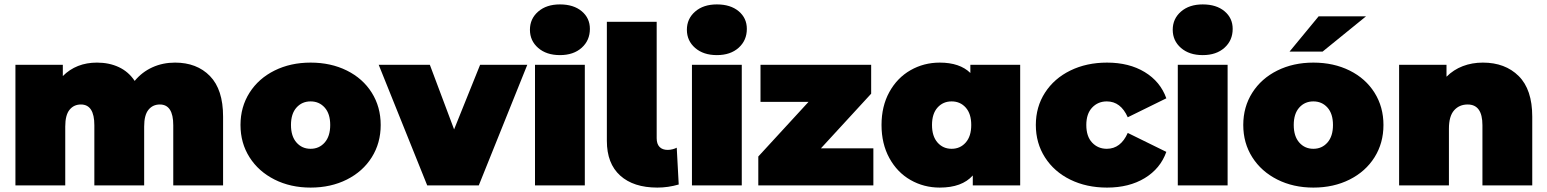

<svg xmlns="http://www.w3.org/2000/svg" viewBox="-20 -841 7019 871"><path d="M932.5 -496C892.8 -536.7 840 -557 774 -557C736.7 -557 702.3 -549.8 671 -535.5C639.7 -521.2 613 -500.7 591 -474C572.3 -502 548.3 -522.8 519 -536.5C489.7 -550.2 456.7 -557 420 -557C357.3 -557 305.7 -536.7 265 -496V-547H50V0H276V-267C276 -301.7 282.5 -327 295.5 -343C308.5 -359 325.7 -367 347 -367C387.7 -367 408 -335.7 408 -273V0H634V-267C634 -301.7 640.5 -327 653.5 -343C666.5 -359 683.7 -367 705 -367C745.7 -367 766 -335.7 766 -273V0H992V-312C992 -394 972.2 -455.3 932.5 -496Z M1225.5 -26.5C1273.8 -2.2 1328.3 10 1389 10C1450.3 10 1505.2 -2.2 1553.5 -26.5C1601.8 -50.8 1639.5 -84.5 1666.5 -127.5C1693.5 -170.5 1707 -219.3 1707 -274C1707 -328.7 1693.5 -377.5 1666.5 -420.5C1639.5 -463.5 1601.8 -497 1553.5 -521C1505.2 -545 1450.3 -557 1389 -557C1328.3 -557 1273.8 -545 1225.5 -521C1177.2 -497 1139.3 -463.5 1112 -420.5C1084.7 -377.5 1071 -328.7 1071 -274C1071 -219.3 1084.7 -170.5 1112 -127.5C1139.3 -84.5 1177.2 -50.8 1225.5 -26.5ZM1453 -194.5C1436.3 -175.5 1415 -166 1389 -166C1363 -166 1341.7 -175.5 1325 -194.5C1308.3 -213.5 1300 -240 1300 -274C1300 -308 1308.3 -334.3 1325 -353C1341.7 -371.7 1363 -381 1389 -381C1415 -381 1436.3 -371.7 1453 -353C1469.7 -334.3 1478 -308 1478 -274C1478 -240 1469.7 -213.5 1453 -194.5Z M2372 -547H2158L2040 -254L1930 -547H1698L1918 0H2152Z M2407 -547V0H2633V-547ZM2421.5 -623.5C2446.5 -601.8 2479.3 -591 2520 -591C2561.3 -591 2594.3 -602.2 2619 -624.5C2643.7 -646.8 2656 -675.3 2656 -710C2656 -742.7 2643.7 -769.3 2619 -790C2594.3 -810.7 2561.3 -821 2520 -821C2479.3 -821 2446.5 -810.2 2421.5 -788.5C2396.5 -766.8 2384 -739.3 2384 -706C2384 -672.7 2396.5 -645.2 2421.5 -623.5Z M2793.5 -44.5C2833.8 -8.2 2890 10 2962 10C2994.7 10 3027 5.3 3059 -4L3050 -171C3045.3 -168.3 3039.2 -166 3031.5 -164C3023.8 -162 3016.3 -161 3009 -161C2993 -161 2980.7 -165.5 2972 -174.5C2963.3 -183.5 2959 -196.7 2959 -214V-742H2733V-202C2733 -133.3 2753.2 -80.8 2793.5 -44.5Z M3119 -547V0H3345V-547ZM3133.5 -623.5C3158.5 -601.8 3191.3 -591 3232 -591C3273.3 -591 3306.3 -602.2 3331 -624.5C3355.7 -646.8 3368 -675.3 3368 -710C3368 -742.7 3355.7 -769.3 3331 -790C3306.3 -810.7 3273.3 -821 3232 -821C3191.3 -821 3158.5 -810.2 3133.5 -788.5C3108.5 -766.8 3096 -739.3 3096 -706C3096 -672.7 3108.5 -645.2 3133.5 -623.5Z M3430 -547V-379H3648L3420 -131V0H3942V-168H3704L3932 -416V-547Z M4608 -547H4382V-510C4350 -541.3 4303.7 -557 4243 -557C4195 -557 4150.8 -545.5 4110.5 -522.5C4070.2 -499.5 4038.2 -466.5 4014.5 -423.5C3990.8 -380.5 3979 -330.7 3979 -274C3979 -217.3 3990.8 -167.3 4014.5 -124C4038.2 -80.7 4070.2 -47.5 4110.5 -24.5C4150.8 -1.5 4195 10 4243 10C4310.3 10 4360.3 -8.3 4393 -45V0H4608ZM4361 -194.5C4344.3 -175.5 4323 -166 4297 -166C4271 -166 4249.7 -175.5 4233 -194.5C4216.3 -213.5 4208 -240 4208 -274C4208 -308 4216.3 -334.3 4233 -353C4249.7 -371.7 4271 -381 4297 -381C4323 -381 4344.3 -371.7 4361 -353C4377.7 -334.3 4386 -308 4386 -274C4386 -240 4377.7 -213.5 4361 -194.5Z M4835.5 -26C4884.5 -2 4940 10 5002 10C5068.7 10 5125.7 -4.3 5173 -33C5220.3 -61.7 5253 -101.3 5271 -152L5096 -238C5074.7 -190 5043 -166 5001 -166C4974.3 -166 4952.2 -175.3 4934.5 -194C4916.8 -212.7 4908 -239.3 4908 -274C4908 -308 4916.8 -334.3 4934.5 -353C4952.2 -371.7 4974.3 -381 5001 -381C5043 -381 5074.7 -357 5096 -309L5271 -395C5253 -445.7 5220.3 -485.3 5173 -514C5125.7 -542.7 5068.7 -557 5002 -557C4940 -557 4884.5 -545 4835.5 -521C4786.5 -497 4748.2 -463.5 4720.5 -420.5C4692.8 -377.5 4679 -328.7 4679 -274C4679 -219.3 4692.8 -170.3 4720.5 -127C4748.2 -83.7 4786.5 -50 4835.5 -26Z M5323 -547V0H5549V-547ZM5337.5 -623.5C5362.5 -601.8 5395.3 -591 5436 -591C5477.3 -591 5510.3 -602.2 5535 -624.5C5559.7 -646.8 5572 -675.3 5572 -710C5572 -742.7 5559.7 -769.3 5535 -790C5510.3 -810.7 5477.3 -821 5436 -821C5395.3 -821 5362.5 -810.2 5337.5 -788.5C5312.5 -766.8 5300 -739.3 5300 -706C5300 -672.7 5312.5 -645.2 5337.5 -623.5Z M5774.5 -26.5C5822.8 -2.2 5877.3 10 5938 10C5999.3 10 6054.2 -2.2 6102.5 -26.5C6150.8 -50.8 6188.5 -84.5 6215.5 -127.5C6242.5 -170.5 6256 -219.3 6256 -274C6256 -328.7 6242.5 -377.5 6215.5 -420.5C6188.5 -463.5 6150.8 -497 6102.5 -521C6054.2 -545 5999.3 -557 5938 -557C5877.3 -557 5822.8 -545 5774.5 -521C5726.2 -497 5688.3 -463.5 5661 -420.5C5633.7 -377.5 5620 -328.7 5620 -274C5620 -219.3 5633.7 -170.5 5661 -127.5C5688.3 -84.5 5726.2 -50.8 5774.5 -26.5ZM6002 -194.5C5985.3 -175.5 5964 -166 5938 -166C5912 -166 5890.7 -175.5 5874 -194.5C5857.3 -213.5 5849 -240 5849 -274C5849 -308 5857.3 -334.3 5874 -353C5890.7 -371.7 5912 -381 5938 -381C5964 -381 5985.3 -371.7 6002 -353C6018.7 -334.3 6027 -308 6027 -274C6027 -240 6018.7 -213.5 6002 -194.5ZM5962 -767 5830 -607H5980L6177 -767Z M6869.5 -496C6828.5 -536.7 6774.3 -557 6707 -557C6674.3 -557 6644 -551.7 6616 -541C6588 -530.3 6563.3 -514.3 6542 -493V-547H6327V0H6553V-257C6553 -295 6560.8 -322.8 6576.5 -340.5C6592.2 -358.2 6612.7 -367 6638 -367C6682.7 -367 6705 -335.7 6705 -273V0H6931V-312C6931 -394 6910.5 -455.3 6869.5 -496Z"/></svg>

Font: Montserrat Custom Black
Style: Regular
Weight: 900
Designer: Julieta Ulanovsky
Foundry: Julieta Ulanovsky
Version: Version 7.200